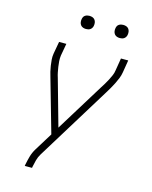

<svg xmlns="http://www.w3.org/2000/svg" viewBox="-134 -805 868 1097"><g transform="rotate(15 300.0 -257.0)"><path d="M121 205 122 198Q127 172 134 147Q141 122 155 99L221 -8L132 -320Q127 -336 123 -352.5Q119 -369 116.5 -386Q114 -403 112.5 -421Q111 -439 114 -457L127 -530H170L157 -457Q155 -440 156 -424Q157 -408 159.5 -392Q162 -376 165 -360.5Q168 -345 173 -330L250 -56L425 -340Q434 -354 442.5 -368Q451 -382 458.5 -396.5Q466 -411 472.5 -426Q479 -441 481 -457L493 -530H536L524 -457Q521 -438 514 -420.5Q507 -403 498.5 -386Q490 -369 480.5 -352.5Q471 -336 461 -320L191 119Q180 137 174.5 157.5Q169 178 165 198L164 205ZM456 -641Q447 -641 438.5 -644Q430 -647 424.5 -654Q419 -661 417.5 -670.5Q416 -680 418 -690Q419 -696 422 -702Q425 -708 431 -712Q437 -716 443.5 -717.5Q450 -719 456 -719Q466 -719 474.5 -716Q483 -713 488.5 -706Q494 -699 495.5 -689.5Q497 -680 495 -670Q494 -664 490.5 -658Q487 -652 481.5 -648Q476 -644 469.5 -642.5Q463 -641 456 -641ZM256 -641Q247 -641 238.5 -644Q230 -647 224.5 -654Q219 -661 217.5 -670.5Q216 -680 218 -690Q219 -696 222 -702Q225 -708 231 -712Q237 -716 243.5 -717.5Q250 -719 256 -719Q266 -719 274.5 -716Q283 -713 288.5 -706Q294 -699 295.5 -689.5Q297 -680 295 -670Q294 -664 290.5 -658Q287 -652 281.5 -648Q276 -644 269.5 -642.5Q263 -641 256 -641Z"/></g></svg>

Font: Iosevka Curly XLtExObl
Style: Regular
Weight: 200
Width: 7
Italic angle: -9°
Monospace: yes
Designer: Belleve Invis
Foundry: Belleve Invis
Version: Version 11.0.1; ttfautohint (v1.8.3)